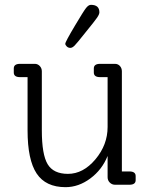

<svg xmlns="http://www.w3.org/2000/svg" viewBox="-20 -764 622 794"><path d="M271 -566Q262 -566 256 -572Q250 -578 250 -583Q250 -591 290 -658Q325 -717 335.5 -730.5Q346 -744 356 -744Q391 -744 391 -713Q391 -705 381.5 -691Q372 -677 332 -628Q298 -585 288.5 -575.5Q279 -566 271 -566ZM515 -55Q541 -55 541 -36V-19Q541 0 515 0H456Q443 0 434 -9Q425 -18 425 -31V-119Q402 -62 353.5 -26Q305 10 251 10Q169 10 131.5 -46.5Q94 -103 94 -225V-445H63Q37 -445 37 -464V-481Q37 -500 63 -500H124Q136 -500 144.5 -491Q153 -482 153 -469V-225Q153 -125 177 -85Q201 -45 261 -45Q324 -45 374.5 -105Q425 -165 425 -239V-445H394Q368 -445 368 -464V-481Q368 -500 394 -500H455Q468 -500 476 -491Q484 -482 484 -469V-55Z"/></svg>

Font: Solway Light
Style: Regular
Weight: 300
Designer: Mariya V. Pigoulevskaya
Foundry: The Northern Block Ltd.
Version: Version 1.000;hotconv 1.0.109;makeotfexe 2.5.65596